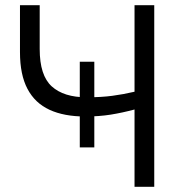

<svg xmlns="http://www.w3.org/2000/svg" viewBox="-20 -720 712 740"><path d="M287.5 -152V-482H343.5V-152ZM498.5 0V-298Q452 -285.5 406.8 -278.2Q361.5 -271 308.5 -271Q227 -271 171 -296.8Q115 -322.5 86 -377.2Q57 -432 57 -519V-700H133V-531Q133 -429 179.5 -387Q226 -345 313.5 -345Q370 -345 413.2 -350.8Q456.5 -356.5 498.5 -366.5V-700H574.5V0Z"/></svg>

Font: Geologica Cursive ExtraLight
Style: Regular
Weight: 250
Designer: Sindre Bremnes, Frode Helland
Foundry: Monokrom Skriftforlag AS
Version: Version 1.010;gftools[0.9.28]